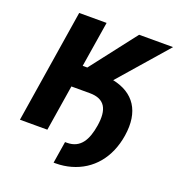

<svg xmlns="http://www.w3.org/2000/svg" viewBox="-154 -836 1046 1132"><g transform="rotate(20 369.0 -270.5)"><path d="M36 0H208L254 -288H369C465 -288 495 -230 478 -124C463 -31 428 33 343 33H331L309 170H321C356 170 389 165 417 157C542 122 627 22 650 -124C675 -283 608 -379 473 -407L738 -711H525L304 -425H275L321 -711H149Z"/></g></svg>

Font: Asimov Pro
Style: UltObl
Weight: 900
Designer: Google
Version: Version 2.000980; 2014